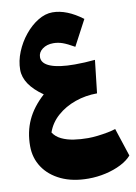

<svg xmlns="http://www.w3.org/2000/svg" viewBox="-116 -833 897 1270"><g transform="rotate(-10 332.5 -198.5)"><path d="M177.7 -236.3Q52.2 -323.7 52.2 -422.9Q52.2 -482.4 76.7 -542.2Q101.1 -602.1 141.4 -651.6Q181.6 -701.2 230.5 -731Q279.3 -760.7 327.6 -760.7Q423.3 -760.7 528.8 -681.2L438 -509.8Q389.6 -537.6 359.4 -548.1Q329.1 -558.6 297.9 -558.6Q254.4 -558.6 225.1 -536.9Q195.8 -515.1 195.8 -481.9Q195.8 -439.9 252 -417.7Q308.1 -395.5 414.6 -395.5Q449.2 -395.5 482.2 -397.2Q515.1 -398.9 550.8 -402.3L525.9 -181.6Q448.7 -181.6 378.7 -157Q308.6 -132.3 257.1 -86.9Q205.6 -41.5 184.1 21Q203.6 51.3 239.5 68.6Q275.4 85.9 321.3 92.8Q367.2 99.6 417 99.6Q445.8 99.6 481.4 95.5Q517.1 91.3 550 85Q583 78.6 603 71.3L665 260.3Q639.2 290.5 593.3 314Q547.4 337.4 490.2 350.6Q433.1 363.8 372.6 363.8Q267.1 363.8 189.9 327.4Q112.8 291 71 228Q29.3 165 29.3 85.4Q29.3 -10.3 65.2 -88.6Q101.1 -167 177.7 -236.3Z"/></g></svg>

Font: Pinar-DS1-FD Black
Style: Regular
Weight: 900
Designer: Amin Abedi
Version: Version 2.000